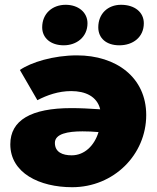

<svg xmlns="http://www.w3.org/2000/svg" viewBox="-20 -768 655 801"><path d="M301 -537C203 -537 109 -508 63 -476L136 -350C176 -371 224 -388 277 -388C336 -388 385 -366 398 -312C354 -315 314 -317 278 -317C109 -317 23 -266 23 -166C23 -46 145 13 281 13C455 13 590 -123 590 -288C590 -445 465 -537 301 -537ZM246 -579C299 -579 345 -613 345 -671C345 -717 306 -748 254 -748C198 -748 156 -711 156 -654C156 -610 191 -579 246 -579ZM478 -579C535 -579 580 -613 580 -671C580 -717 542 -748 485 -748C430 -748 390 -711 390 -654C390 -609 423 -579 478 -579ZM209 -172C209 -210 263 -220 324 -220C346 -220 369 -219 391 -217C374 -161 333 -120 279 -120C241 -120 209 -133 209 -172Z"/></svg>

Font: Fixel Display Black
Style: Italic
Weight: 900
Italic angle: -10°
Designer: AlfaBravo + MacPaw
Foundry: Kyrylo Tkachov, Marchela Mozhyna, Serhii Makarenko, Maria Weinstein, Zakhar Kryvoshyya
Version: Version 1.210;Glyphs 3.2 (3217)